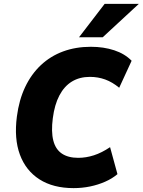

<svg xmlns="http://www.w3.org/2000/svg" viewBox="-20 -957 735 989"><path d="M359 12Q254 12 183.5 -33Q113 -78 82.5 -160.5Q52 -243 67 -357Q78 -442 109.5 -508.5Q141 -575 190.5 -621.5Q240 -668 305 -692Q370 -716 448 -716Q514 -716 568.5 -698Q623 -680 658 -644L594 -505Q559 -534 522 -547.5Q485 -561 443 -561Q390 -561 350.5 -537Q311 -513 286 -465.5Q261 -418 252 -348Q243 -279 254.5 -233.5Q266 -188 298.5 -166Q331 -144 383 -144Q423 -144 463.5 -157Q504 -170 547 -199L585 -60Q558 -37 521.5 -21Q485 -5 444 3.5Q403 12 359 12ZM387 -765 519 -937H695L509 -765Z"/></svg>

Font: Nunito Sans 10pt SemiCondensed Black
Style: Italic
Weight: 900
Width: 4
Italic angle: -9°
Designer: Vernon Adams
Foundry: Vernon Adams
Version: Version 3.101;gftools[0.9.27]